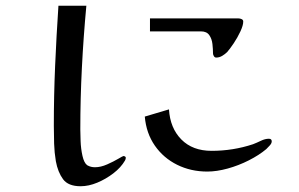

<svg xmlns="http://www.w3.org/2000/svg" viewBox="-20 -668 1040 667"><path d="M417 -120Q417 -115 414 -110Q400 -86 374 -66Q348 -46 318 -33.5Q288 -21 260 -21Q217 -21 199 -45.5Q181 -70 174 -108Q169 -138 168 -169Q167 -200 167 -231Q167 -335 171.5 -439.5Q176 -544 183 -648H280Q270 -541 264.5 -433Q259 -325 259 -218Q259 -205 260 -178Q261 -151 266.5 -126.5Q272 -102 283 -94Q290 -90 296.5 -88.5Q303 -87 310 -87Q330 -87 352.5 -97Q375 -107 391 -116.5Q407 -126 409 -126Q411 -126 414 -124.5Q417 -123 417 -120ZM924 -177Q924 -170 917 -162.5Q910 -155 905 -150Q880 -129 844.5 -111Q809 -93 771 -82.5Q733 -72 700 -72Q643 -72 595.5 -95.5Q548 -119 518 -162Q488 -205 483 -263L567 -288Q571 -223 610 -183.5Q649 -144 715 -144Q790 -144 859 -167Q872 -172 886.5 -179Q901 -186 914 -186Q924 -186 924 -177ZM825 -593Q825 -580 815 -558.5Q805 -537 791.5 -517Q778 -497 769 -487Q762 -480 752 -474Q742 -468 731 -468Q726 -468 723 -473Q720 -478 720 -482Q720 -497 718 -515Q716 -533 707 -546Q698 -559 678 -559H501V-604H809Q814 -604 819.5 -601.5Q825 -599 825 -593Z"/></svg>

Font: Kaisei Opti Medium
Style: Regular
Weight: 500
Designer: Font-Kai, 金井和夫
Foundry: KAZUO KANAI
Version: Version 5.003